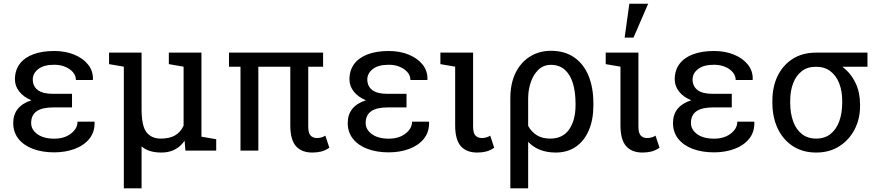

<svg xmlns="http://www.w3.org/2000/svg" viewBox="-20 -812 4741 1035"><path d="M272.5 9.3Q206.5 9.3 156.7 -9.8Q106.9 -28.8 79.1 -64.2Q51.3 -99.6 51.3 -148.9Q51.3 -239.7 149.4 -271.5Q107.4 -288.6 84 -318.4Q60.5 -348.1 60.5 -383.8Q60.5 -433.1 86.2 -467.3Q111.8 -501.5 159.2 -519.3Q206.5 -537.1 272.5 -537.1Q332 -537.1 379.9 -517.6Q427.7 -498 455.1 -463.6Q482.4 -429.2 481 -383.8L480 -380.9H389.2Q389.2 -403.8 373.5 -422.4Q357.9 -440.9 331.5 -451.9Q305.2 -462.9 272.5 -462.9Q215.8 -462.9 186.3 -439.7Q156.7 -416.5 156.7 -383.8Q156.7 -347.7 183.1 -326.9Q209.5 -306.2 265.6 -306.2H368.2V-232.9H265.6Q207 -232.9 177.5 -212.2Q147.9 -191.4 147.9 -148.9Q147.9 -113.3 181.4 -88.9Q214.8 -64.5 272.5 -64.5Q327.1 -64.5 362.5 -91.8Q397.9 -119.1 397.9 -156.2H488.8L489.7 -153.3Q491.2 -100.6 461.9 -64.2Q432.6 -27.8 382.6 -9.3Q332.5 9.3 272.5 9.3Z M647.5 203.1V-452.6L567.9 -466.3V-528.3H647.5H743.2V-224.6Q743.2 -132.3 770 -98.6Q796.9 -64.9 846.7 -64.9Q895 -64.9 924.8 -82.8Q954.6 -100.6 969.7 -135.3V-452.6L890.1 -466.3V-528.3H1065.9V-75.2L1145.5 -61.5V0H979.5L975.1 -53.2Q953.6 -22 922.4 -5.9Q891.1 10.3 850.6 10.3Q815.4 10.3 789.1 2.2Q762.7 -5.9 743.2 -22.9V203.1Z M1663.6 10.3Q1605.5 10.3 1575.2 -24.4Q1544.9 -59.1 1544.9 -136.2V-452.1H1372.6V0H1276.4V-452.1H1214.4V-528.3H1721.7V-452.1H1641.6V-130.9Q1641.6 -94.7 1654.3 -81.3Q1667 -67.9 1689 -67.9Q1701.2 -67.9 1712.9 -71.3Q1724.6 -74.7 1733.9 -80.6L1755.4 -15.6Q1732.9 -0.5 1711.4 4.9Q1689.9 10.3 1663.6 10.3Z M2075.7 9.3Q2009.8 9.3 1960 -9.8Q1910.2 -28.8 1882.3 -64.2Q1854.5 -99.6 1854.5 -148.9Q1854.5 -239.7 1952.6 -271.5Q1910.6 -288.6 1887.2 -318.4Q1863.8 -348.1 1863.8 -383.8Q1863.8 -433.1 1889.4 -467.3Q1915 -501.5 1962.4 -519.3Q2009.8 -537.1 2075.7 -537.1Q2135.3 -537.1 2183.1 -517.6Q2231 -498 2258.3 -463.6Q2285.6 -429.2 2284.2 -383.8L2283.2 -380.9H2192.4Q2192.4 -403.8 2176.8 -422.4Q2161.1 -440.9 2134.8 -451.9Q2108.4 -462.9 2075.7 -462.9Q2019 -462.9 1989.5 -439.7Q1960 -416.5 1960 -383.8Q1960 -347.7 1986.3 -326.9Q2012.7 -306.2 2068.8 -306.2H2171.4V-232.9H2068.8Q2010.3 -232.9 1980.7 -212.2Q1951.2 -191.4 1951.2 -148.9Q1951.2 -113.3 1984.6 -88.9Q2018.1 -64.5 2075.7 -64.5Q2130.4 -64.5 2165.8 -91.8Q2201.2 -119.1 2201.2 -156.2H2292L2293 -153.3Q2294.4 -100.6 2265.1 -64.2Q2235.8 -27.8 2185.8 -9.3Q2135.7 9.3 2075.7 9.3Z M2552.2 10.3Q2494.1 10.3 2463.9 -24.4Q2433.6 -59.1 2433.6 -136.2V-452.6L2354 -466.3V-528.3H2530.3V-130.9Q2530.3 -94.7 2543 -81.3Q2555.7 -67.9 2577.6 -67.9Q2589.8 -67.9 2601.6 -71.3Q2613.3 -74.7 2622.6 -80.6L2644 -15.6Q2621.6 -0.5 2600.1 4.9Q2578.6 10.3 2552.2 10.3Z M2731 203.1V-281.7Q2731 -362.3 2759.5 -419.7Q2788.1 -477.1 2837.6 -507.6Q2887.2 -538.1 2949.7 -538.1Q3023.9 -538.1 3075 -502.9Q3126 -467.8 3152.3 -404.1Q3178.7 -340.3 3178.7 -254.4V-244.1Q3178.7 -167.5 3154.5 -110.4Q3130.4 -53.2 3085 -21.5Q3039.6 10.3 2975.6 10.3Q2928.2 10.3 2891.1 -4.4Q2854 -19 2827.1 -47.4V203.1ZM2945.8 -64.9Q3014.2 -64.9 3048.3 -114.7Q3082.5 -164.6 3082.5 -244.1V-254.4Q3082.5 -315.9 3068.4 -362.8Q3054.2 -409.7 3024.7 -436Q2995.1 -462.4 2949.7 -462.4Q2909.7 -462.4 2882.3 -436Q2855 -409.7 2841.1 -368.2Q2827.1 -326.7 2827.1 -281.2V-133.3Q2845.2 -100.6 2874.3 -82.8Q2903.3 -64.9 2945.8 -64.9Z M3443.4 10.3Q3385.3 10.3 3355 -24.4Q3324.7 -59.1 3324.7 -136.2V-452.6L3245.1 -466.3V-528.3H3421.4V-130.9Q3421.4 -94.7 3434.1 -81.3Q3446.8 -67.9 3468.8 -67.9Q3481 -67.9 3492.7 -71.3Q3504.4 -74.7 3513.7 -80.6L3535.2 -15.6Q3512.7 -0.5 3491.2 4.9Q3469.7 10.3 3443.4 10.3ZM3347.2 -609.4 3372.6 -792H3474.1L3395 -609.4Z M3829.1 9.3Q3763.2 9.3 3713.4 -9.8Q3663.6 -28.8 3635.7 -64.2Q3607.9 -99.6 3607.9 -148.9Q3607.9 -239.7 3706.1 -271.5Q3664.1 -288.6 3640.6 -318.4Q3617.2 -348.1 3617.2 -383.8Q3617.2 -433.1 3642.8 -467.3Q3668.5 -501.5 3715.8 -519.3Q3763.2 -537.1 3829.1 -537.1Q3888.7 -537.1 3936.5 -517.6Q3984.4 -498 4011.7 -463.6Q4039.1 -429.2 4037.6 -383.8L4036.6 -380.9H3945.8Q3945.8 -403.8 3930.2 -422.4Q3914.6 -440.9 3888.2 -451.9Q3861.8 -462.9 3829.1 -462.9Q3772.5 -462.9 3742.9 -439.7Q3713.4 -416.5 3713.4 -383.8Q3713.4 -347.7 3739.7 -326.9Q3766.1 -306.2 3822.3 -306.2H3924.8V-232.9H3822.3Q3763.7 -232.9 3734.1 -212.2Q3704.6 -191.4 3704.6 -148.9Q3704.6 -113.3 3738 -88.9Q3771.5 -64.5 3829.1 -64.5Q3883.8 -64.5 3919.2 -91.8Q3954.6 -119.1 3954.6 -156.2H4045.4L4046.4 -153.3Q4047.9 -100.6 4018.6 -64.2Q3989.3 -27.8 3939.2 -9.3Q3889.2 9.3 3829.1 9.3Z M4379.9 10.3Q4307.1 10.3 4254.2 -24.2Q4201.2 -58.6 4172.4 -119.1Q4143.6 -179.7 4143.6 -258.3V-269Q4143.6 -344.7 4172.1 -403.1Q4200.7 -461.4 4253.4 -494.9Q4306.2 -528.3 4378.9 -528.3H4656.2V-452.1H4521Q4566.9 -417 4591.6 -365.2Q4616.2 -313.5 4616.2 -250V-239.3Q4616.2 -170.9 4586.9 -114.3Q4557.6 -57.6 4504.6 -23.7Q4451.7 10.3 4379.9 10.3ZM4379.9 -64.9Q4425.8 -64.9 4457 -89.8Q4488.3 -114.7 4504.2 -158.4Q4520 -202.1 4520 -258.3V-269Q4520 -321.3 4503.9 -362.8Q4487.8 -404.3 4456.3 -428.2Q4424.8 -452.1 4378.4 -452.1Q4332.5 -452.1 4301.8 -428.2Q4271 -404.3 4255.4 -362.8Q4239.7 -321.3 4239.7 -269V-258.3Q4239.7 -202.1 4255.4 -158.4Q4271 -114.7 4302.2 -89.8Q4333.5 -64.9 4379.9 -64.9Z"/></svg>

Font: Roboto Slab LO
Style: Regular
Weight: 400
Designer: Google
Version: Version 2.000